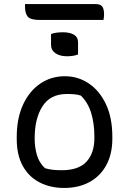

<svg xmlns="http://www.w3.org/2000/svg" viewBox="-20 -921 640 952"><path d="M302 -543Q367 -543 420.5 -507Q474 -471 505.5 -404Q537 -337 537 -243V-233Q537 -158 507.5 -103Q478 -48 424 -18.5Q370 11 298 11Q230 11 176.5 -16.5Q123 -44 93 -98Q63 -152 63 -232V-242Q63 -334 94 -401.5Q125 -469 179 -506Q233 -543 302 -543ZM311 -455Q230 -455 191 -394.5Q152 -334 152 -237V-231Q152 -191 163 -152.5Q174 -114 203 -87Q223 -81 243 -79Q263 -77 287 -77Q370 -77 409 -119.5Q448 -162 448 -237V-243Q448 -309 432 -361Q416 -413 381 -447Q366 -452 349 -453.5Q332 -455 311 -455ZM233 -752Q244 -757 260 -759Q276 -761 292 -761Q326 -761 346.5 -749Q367 -737 367 -711V-651Q345 -642 312 -642Q277 -642 255 -657Q233 -672 233 -699ZM104 -901H452Q478 -901 487 -888.5Q496 -876 496 -850Q496 -834 493 -822H178Q132 -822 118 -838Q104 -854 104 -888Z"/></svg>

Font: Recursive Mn Csl St
Style: Regular
Weight: 400
Monospace: yes
Version: Version 1.079;hotconv 1.0.112;makeotfexe 2.5.65598; ttfautoh